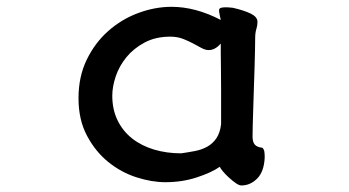

<svg xmlns="http://www.w3.org/2000/svg" viewBox="-20 -492 1040 572"><path d="M637.7 -432.6Q635.7 -440.4 635.3 -443.8Q634.8 -447.3 634.3 -448.7Q633.8 -450.2 633.8 -451.7Q633.8 -453.1 632.8 -457Q632.8 -460 632.8 -462.9Q632.8 -465.8 636.2 -467.8Q639.6 -469.7 648.4 -470.2Q657.2 -470.7 673.8 -468.8Q708 -460.9 727.5 -451.2Q747.1 -441.4 747.1 -426.8Q747.1 -416 743.7 -405.3Q740.2 -394.5 740.2 -377.9Q740.2 -365.2 739.7 -341.3Q739.3 -317.4 738.3 -288.1Q737.3 -258.8 736.3 -227.1Q735.4 -195.3 734.4 -167Q733.4 -138.7 732.9 -116.7Q732.4 -94.7 732.4 -85Q732.4 -69.3 738.8 -61.5Q745.1 -53.7 761.7 -51.8Q766.6 -46.9 767.6 -40Q768.6 -33.2 768.6 -22.5Q766.6 19.5 746.1 40Q725.6 60.5 699.2 60.5Q692.4 60.5 682.6 53.7Q672.9 46.9 662.6 37.6Q652.3 28.3 644.5 19Q636.7 9.8 634.8 4.9Q609.4 22.5 565.9 36.6Q522.5 50.8 472.7 50.8Q431.6 50.8 386.2 36.1Q340.8 21.5 302.7 -9.3Q264.6 -40 239.3 -87.4Q213.9 -134.8 213.9 -199.2Q213.9 -263.7 238.3 -314Q262.7 -364.3 302.2 -399.4Q341.8 -434.6 391.6 -453.1Q441.4 -471.7 491.2 -471.7Q562.5 -471.7 637.7 -432.6ZM638.7 -122.1Q638.7 -183.6 638.7 -224.6Q638.7 -265.6 638.2 -292.5Q637.7 -319.3 637.7 -335Q637.7 -350.6 637.7 -362.3Q621.1 -342.8 601.6 -342.8Q591.8 -342.8 580.1 -349.1Q568.4 -355.5 554.7 -362.8Q541 -370.1 524.4 -376.5Q507.8 -382.8 487.3 -382.8Q443.4 -382.8 410.6 -365.2Q377.9 -347.7 356.4 -321.3Q335 -294.9 324.7 -264.2Q314.5 -233.4 314.5 -207Q314.5 -166 330.1 -133.8Q345.7 -101.6 373.5 -79.6Q401.4 -57.6 439 -46.4Q476.6 -35.2 519.5 -35.2Q540 -38.1 560.5 -42Q581.1 -45.9 597.7 -55.2Q614.3 -64.5 625 -80.6Q635.7 -96.7 638.7 -122.1Z"/></svg>

Font: JasonHandwriting1
Style: Regular
Weight: 400
Version: Version 1.48.20